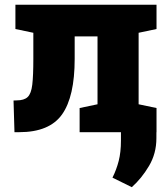

<svg xmlns="http://www.w3.org/2000/svg" viewBox="-20 -548 697 796"><path d="M40 0 36.1 -131.3 48.8 -131.8Q80.1 -131.8 94.7 -145.8Q109.4 -159.7 113.8 -196.8Q118.2 -233.9 118.2 -303.7V-412.1L43.9 -427.7V-528.3H628.9V-427.7L554.7 -412.1V-115.7L628.9 -100.1V0H310.1V-100.1L384.3 -115.7V-397H289.6V-303.7Q289.6 -147.5 237.3 -73.7Q185.1 0 59.6 0ZM526.4 228 446.3 188.5Q462.9 155.3 472.2 118.9Q481.4 82.5 481.4 35.2V-91.3H628.9L628.4 24.9Q628.4 88.4 597.7 140.1Q566.9 191.9 526.4 228Z"/></svg>

Font: Roboto Slab Black
Style: Regular
Weight: 900
Designer: Google
Version: Version 2.000; ttfautohint (v1.8.1.43-b0c9)